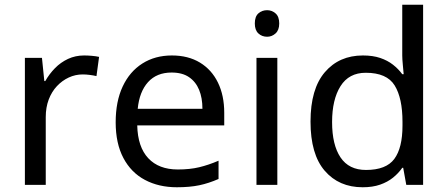

<svg xmlns="http://www.w3.org/2000/svg" viewBox="-20 -780 1890 810"><path d="M335 -546Q350 -546 367.5 -544.5Q385 -543 398 -540L387 -459Q374 -462 358.5 -464Q343 -466 329 -466Q298 -466 270 -453Q242 -440 220 -416.5Q198 -393 185.5 -360Q173 -327 173 -286V0H85V-536H157L167 -438H171Q188 -468 212 -492.5Q236 -517 267 -531.5Q298 -546 335 -546Z M705 -546Q774 -546 823.5 -516Q873 -486 899.5 -431.5Q926 -377 926 -304V-251H559Q561 -160 605.5 -112.5Q650 -65 730 -65Q781 -65 820.5 -74.5Q860 -84 902 -102V-25Q861 -7 821 1.5Q781 10 726 10Q650 10 591.5 -21Q533 -52 500.5 -113.5Q468 -175 468 -264Q468 -352 497.5 -415Q527 -478 580.5 -512Q634 -546 705 -546ZM704 -474Q641 -474 604.5 -433.5Q568 -393 561 -321H834Q834 -367 820 -401Q806 -435 777.5 -454.5Q749 -474 704 -474Z M1150 -536V0H1062V-536ZM1107 -737Q1127 -737 1142.5 -723.5Q1158 -710 1158 -681Q1158 -653 1142.5 -639Q1127 -625 1107 -625Q1085 -625 1070 -639Q1055 -653 1055 -681Q1055 -710 1070 -723.5Q1085 -737 1107 -737Z M1510 10Q1410 10 1350 -59.5Q1290 -129 1290 -267Q1290 -405 1350.5 -475.5Q1411 -546 1511 -546Q1553 -546 1584 -535.5Q1615 -525 1638 -507Q1661 -489 1677 -467H1683Q1682 -480 1679.5 -505.5Q1677 -531 1677 -546V-760H1765V0H1694L1681 -72H1677Q1661 -49 1638 -30.5Q1615 -12 1583.5 -1Q1552 10 1510 10ZM1524 -63Q1609 -63 1643.5 -109.5Q1678 -156 1678 -250V-266Q1678 -366 1645 -419.5Q1612 -473 1523 -473Q1452 -473 1416.5 -416.5Q1381 -360 1381 -265Q1381 -169 1416.5 -116Q1452 -63 1524 -63Z"/></svg>

Font: Noto Sans Malayalam
Style: Regular
Weight: 400
Designer: Jelle Bosma - Monotype Design Team
Foundry: Monotype Imaging Inc.
Version: Version 2.103